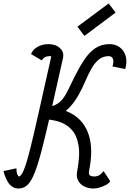

<svg xmlns="http://www.w3.org/2000/svg" viewBox="-76 -1067 745 1101"><path d="M30 14Q-2 14 -23 -12Q-44 -38 -56 -86L18 -102Q18 -79 23.5 -67Q29 -55 32 -55Q45 -55 60.5 -92Q76 -129 96.5 -210.5Q117 -292 146.5 -424.5Q176 -557 219 -748Q218 -745 218.5 -744.5Q219 -744 218 -744.5Q217 -745 207 -745Q194 -745 183.5 -740Q173 -735 163 -721L102 -757Q112 -783 139.5 -798.5Q167 -814 202 -814Q243 -814 268 -791Q293 -768 285 -733Q244 -549 214.5 -419.5Q185 -290 163 -205.5Q141 -121 121.5 -73Q102 -25 80.5 -5.5Q59 14 30 14ZM459 14Q432 14 408 2.5Q384 -9 372 -31.5Q360 -54 367 -88H435Q431 -66 440.5 -60.5Q450 -55 463 -55Q481 -55 493.5 -62.5Q506 -70 518 -86L556 -28Q549 -16 532.5 -7Q516 2 496.5 8Q477 14 459 14ZM367 -88Q384 -177 374 -235Q364 -293 333 -325.5Q302 -358 256.5 -371Q211 -384 157 -384L172 -452Q276 -452 343 -410.5Q410 -369 434.5 -288.5Q459 -208 435 -88ZM157 -384 172 -452Q214 -452 240.5 -465Q267 -478 284.5 -501Q302 -524 317 -556Q332 -588 351 -626Q379 -682 407 -724Q435 -766 469 -789.5Q503 -813 548 -814Q585 -815 610.5 -796Q636 -777 645 -744.5Q654 -712 642 -671L569 -686Q578 -715 571 -730.5Q564 -746 545 -745Q512 -744 489 -724.5Q466 -705 448 -673Q430 -641 413.5 -602Q397 -563 376 -525Q355 -487 326.5 -455Q298 -423 257 -403.5Q216 -384 157 -384ZM408 -861 368 -914 547 -1047 587 -995Z"/></svg>

Font: Victor Mono
Style: Italic
Weight: 400
Italic angle: -12°
Monospace: yes
Designer: Rune Bjørnerås
Version: Version 1.561;gftools[0.9.30]